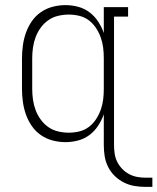

<svg xmlns="http://www.w3.org/2000/svg" viewBox="-20 -548 616 751"><path d="M576 183H550Q528 183 506.5 179.5Q485 176 465 166Q445 156 429 140.5Q413 125 403 105Q393 85 389.5 63.5Q386 42 386 19V-101Q378 -78 364 -56.5Q350 -35 330 -20Q310 -5 285.5 1.5Q261 8 236 8Q211 8 186 1.5Q161 -5 140 -19.5Q119 -34 104.5 -55Q90 -76 81.5 -100Q73 -124 69.5 -149.5Q66 -175 66 -200V-320Q66 -345 69.5 -370.5Q73 -396 81.5 -420Q90 -444 104.5 -465Q119 -486 140 -500.5Q161 -515 186 -521.5Q211 -528 236 -528Q261 -528 285.5 -521.5Q310 -515 330 -500Q350 -485 364 -463.5Q378 -442 386 -419V-520H481V-483H426V19Q426 36 428.5 53Q431 70 438.5 85Q446 100 458 112.5Q470 125 485 133Q500 141 516.5 144Q533 147 550 147H576ZM249 -29Q270 -29 290.5 -34Q311 -39 327.5 -51.5Q344 -64 355.5 -81.5Q367 -99 374 -118.5Q381 -138 383.5 -158.5Q386 -179 386 -200V-320Q386 -341 383.5 -361.5Q381 -382 374 -401.5Q367 -421 355.5 -438.5Q344 -456 327.5 -468.5Q311 -481 290.5 -486Q270 -491 249 -491Q228 -491 207 -486Q186 -481 169 -469Q152 -457 139.5 -440Q127 -423 119.5 -403Q112 -383 109 -362Q106 -341 106 -320V-200Q106 -179 109 -158Q112 -137 119.5 -117Q127 -97 139.5 -80Q152 -63 169 -51Q186 -39 207 -34Q228 -29 249 -29Z"/></svg>

Font: Iosevka Curly Slab Extralight
Style: Regular
Weight: 200
Monospace: yes
Designer: Belleve Invis
Foundry: Belleve Invis
Version: Version 22.1.2; ttfautohint (v1.8.4)